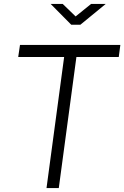

<svg xmlns="http://www.w3.org/2000/svg" viewBox="-20 -950 628 970"><path d="M440 -930 362 -867 297 -930H236L340 -825H386L514 -930ZM72 -662H304L215 0H277L366 -662H580L588 -723H81Z"/></svg>

Font: United Sans ExtraLight
Style: Italic
Weight: 200
Italic angle: -8°
Designer: Pablo Impallari, Rodrigo Fuenzalida (Modified by Dan O. Williams)
Version: Version 1.000;PS 001.000;hotconv 1.0.88;makeotf.lib2.5.64775